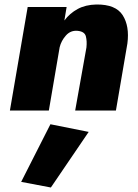

<svg xmlns="http://www.w3.org/2000/svg" viewBox="-20 -491 613 853"><path d="M204 61 74 317 206 342 374 95ZM364 -280 314 0H495L546 -298Q556 -375 525 -423.5Q494 -472 408 -471Q360 -470 325 -451Q290 -432 266 -400L276 -460H103L24 0H197L245 -281Q252 -310 273 -333.5Q294 -357 325 -354Q356 -351 361.5 -329.5Q367 -308 364 -280Z"/></svg>

Font: Jost* 800 Heavy Italic
Style: Italic
Weight: 800
Italic angle: -10°
Version: Version 3.200; ttfautohint (v0.97) -l 8 -r 50 -G 200 -x 14 -